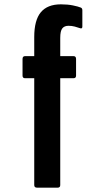

<svg xmlns="http://www.w3.org/2000/svg" viewBox="-20 -681 483 886"><path d="M151 185Q138 185 138 173V-320H96Q84 -320 84 -332V-409Q84 -422 96 -422H138V-510Q138 -588 168.5 -624.5Q199 -661 261 -661Q292 -661 316.5 -656Q341 -651 353 -646Q360 -643 360 -634V-558Q360 -547 349 -551Q338 -555 324.5 -558.5Q311 -562 296 -562Q277 -562 267.5 -550Q258 -538 258 -506V-422H319Q331 -422 331 -409V-332Q331 -320 319 -320H258V173Q258 185 246 185Z"/></svg>

Font: Sofia Sans Extra Condensed ExtraBold
Style: Regular
Weight: 800
Designer: Botio Nikoltchev, Ani Petrova
Foundry: lettersoup
Version: Version 4.101; ttfautohint (v1.8.4.7-5d5b)